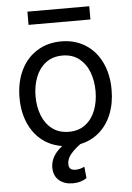

<svg xmlns="http://www.w3.org/2000/svg" viewBox="-60 -752 688 1002"><g transform="rotate(-5 283.5 -250.5)"><path d="M440.4 -262.7Q440.4 -317.4 423.1 -362.8Q405.8 -408.2 370.6 -435.5Q335.4 -462.9 284.2 -462.9Q231.9 -462.9 196.5 -435.5Q161.1 -408.2 143.6 -362.8Q126 -317.4 126 -262.7Q126 -208 143.6 -162.8Q161.1 -117.7 196.5 -90.6Q231.9 -63.5 284.2 -63.5Q335.4 -63.5 370.6 -90.6Q405.8 -117.7 423.1 -162.8Q440.4 -208 440.4 -262.7ZM180.7 115.2Q180.7 54.7 242.2 7.3Q181.6 -2 136.5 -37.8Q91.3 -73.7 66.7 -131.6Q42 -189.5 42 -262.7Q42 -344.2 72.3 -406.5Q102.5 -468.8 157.5 -502.9Q212.4 -537.1 284.2 -537.1Q355.5 -537.1 409.9 -502.9Q464.4 -468.8 494.4 -406.5Q524.4 -344.2 524.4 -262.7Q524.4 -191.9 501.5 -135.3Q478.5 -78.6 436.3 -42.5Q394 -6.3 337.4 5.4Q304.2 29.8 284.9 53.5Q265.6 77.1 265.6 103.5Q265.6 120.1 273.7 128.4Q281.7 136.7 301.8 136.7Q324.2 136.7 347.7 125L353.5 185.5Q340.8 194.3 322 200.2Q303.2 206.1 280.3 206.1Q236.3 206.1 208.7 182.4Q181.2 158.7 180.7 115.2ZM446.3 -637.7H122.1V-707H446.3Z"/></g></svg>

Font: Pretendard
Style: Regular
Weight: 400
Designer: Base glyphs from Inter by Rasmus Andersson; Hangeul glyphs from Noto Sans CJK(Source Han Sans) by Jang Soo-young and Kan
Foundry: Kil Hyung-jin
Version: Version 1.309